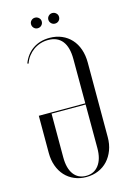

<svg xmlns="http://www.w3.org/2000/svg" viewBox="-125 -884 646 952"><g transform="rotate(-15 198.0 -407.5)"><path d="M285.6 -116.6Q285.6 -61.2 261.8 -29.9Q238 1.5 197 1.5Q156 1.5 133.2 -29.2Q110.4 -59.9 110.4 -116.6V-341H316.5V-347H46.6V-156.2Q46.6 -119.9 57.5 -89.6Q68.4 -59.4 88.2 -37.8Q108.1 -16.2 135.9 -4.4Q163.6 7.5 197 7.5Q230.4 7.5 258.4 -4.4Q286.5 -16.2 306.6 -38Q326.6 -59.8 338 -89.8Q349.4 -119.9 349.4 -156.2V-538.6Q349.4 -576.5 338.7 -607.5Q328 -638.5 307.9 -660.4Q287.9 -682.4 259.8 -694.4Q231.8 -706.5 197.4 -706.5Q148.1 -706.5 112.1 -682.1Q76.1 -657.8 58.6 -612.1L64.6 -610.1Q71.6 -630.5 84 -646.6Q96.4 -662.8 112.2 -674.2Q128 -685.6 147.4 -691.9Q166.8 -698.1 187.8 -698.1Q235.6 -698.1 260.3 -666.7Q285 -635.2 285 -574.5ZM126.8 -795.2Q126.8 -783.8 134.7 -775.7Q142.6 -767.6 153.8 -767.6Q165.9 -767.6 173.8 -775.6Q181.8 -783.5 181.8 -795.2Q181.8 -806.4 173.5 -814.1Q165.2 -821.9 153.8 -821.9Q142.6 -821.9 134.7 -814.1Q126.8 -806.4 126.8 -795.2ZM215.5 -795.2Q215.5 -784.1 223.4 -775.9Q231.4 -767.6 242.9 -767.6Q254.6 -767.6 262.6 -775.4Q270.5 -783.1 270.5 -795.2Q270.5 -806.4 262.2 -814.1Q254 -821.9 242.9 -821.9Q231.4 -821.9 223.4 -813.9Q215.5 -806 215.5 -795.2Z"/></g></svg>

Font: Moniqa Black
Style: Regular
Weight: 900
Designer: Rajesh Rajput
Foundry: Rajesh Rajput
Version: Version 1.000